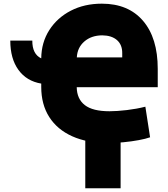

<svg xmlns="http://www.w3.org/2000/svg" viewBox="-20 -756 901 1030"><path d="M35.2 -538.1H153.3Q152.8 -465.8 201.2 -442.9Q202.1 -528.3 244.4 -594.5Q286.6 -660.6 359.6 -698.5Q432.6 -736.3 526.4 -736.3Q668.5 -736.3 747.3 -644.3Q826.2 -552.2 826.2 -386.7V-288.1H391.6Q392.6 -225.1 435.1 -192.1Q477.5 -159.2 567.4 -159.2Q607.4 -159.2 660.6 -165.5Q713.9 -171.9 759.8 -183.6L785.2 -19.5Q762.2 -11.2 724.1 -4.2Q686 2.9 642.3 7.1Q598.6 11.2 559.6 11.7Q447.8 11.2 367.4 -24.9Q287.1 -61 244.1 -128.4Q201.2 -195.8 201.2 -290V-307.6Q122.6 -320.8 78.9 -381.1Q35.2 -441.4 35.2 -538.1ZM528.3 -566.4Q469.7 -565.9 432.4 -533.4Q395 -501 392.1 -448.2H635.7V-470.7Q636.2 -515.6 607.7 -540.8Q579.1 -565.9 528.3 -566.4ZM627 -43V253.9H437.5V-43Z"/></svg>

Font: Inter Tight Black
Style: Regular
Weight: 900
Designer: Rasmus Andersson
Foundry: rsms
Version: Version 3.004; ttfautohint (v1.8.4.7-5d5b)